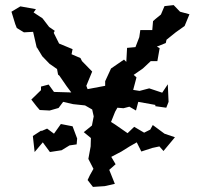

<svg xmlns="http://www.w3.org/2000/svg" viewBox="-20 -712 788 754"><path d="M391 19 431 10 409 -45 434 -67 417 -96 457 -117 489 -137 517 -153 535 -117 578 -131 606 -137 622 -119 667 -173 626 -187 580 -221 570 -203 546 -191 507 -214 481 -189 432 -223 416 -233 432 -273 441 -289 465 -287 488 -293 514 -278 523 -312 590 -300V-295L633 -289L642 -312L639 -381L617 -348L566 -365L528 -355L503 -359L516 -408L505 -418L541 -443L572 -472H598L607 -523L596 -529L631 -543L634 -556L670 -585L705 -610L724 -656L687 -666L662 -692L626 -688L612 -655L590 -637L581 -629L578 -594H531L527 -566L512 -527L479 -524L476 -469L467 -478L416 -443L393 -393V-375L324 -362L319 -375L342 -431L302 -472L296 -484L261 -499L265 -519L212 -541L191 -583L195 -591L173 -606L147 -640L112 -663L121 -676L60 -687L25 -666L40 -617L46 -602L74 -585L110 -587L124 -526L126 -524L146 -491L175 -461L204 -441L208 -419L213 -415L242 -373L260 -349L192 -351L171 -380L141 -372V-358L103 -321L124 -294L136 -280L175 -278L210 -288L228 -312L267 -303L314 -298L342 -282L348 -255L341 -219L309 -193L337 -170L336 -137L327 -88L347 -49L333 -24L324 -5L345 22ZM109 -178 116 -115 148 -153 176 -115 222 -122 253 -141 281 -145 283 -168 265 -216 219 -225 192 -187 165 -207 142 -197 143 -200Z"/></svg>

Font: チョークS
Style: Regular
Weight: 400
Designer: [Stick] Fontworks Inc.
Foundry: [Stick] Fontworks Inc.
Version: Version 1.200;FEAKit 1.0